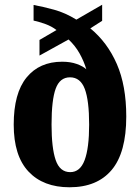

<svg xmlns="http://www.w3.org/2000/svg" viewBox="-20 -782 592 812"><path d="M274 10Q163 10 100.5 -56.5Q38 -123 38 -255Q38 -388 92.5 -454.5Q147 -521 243 -521Q278 -521 304.5 -511.5Q331 -502 345 -489Q335 -523 316.5 -556Q298 -589 270 -615L147 -547V-613L219 -655Q198 -671 171.5 -680.5Q145 -690 122 -695V-761Q161 -754 208.5 -741Q256 -728 303 -699L412 -762V-694L362 -662Q434 -603 474 -511.5Q514 -420 514 -289Q514 -137 452.5 -63.5Q391 10 274 10ZM277 -54Q319 -54 338 -105Q357 -156 357 -255Q357 -357 338.5 -406Q320 -455 276 -455Q233 -455 215.5 -407Q198 -359 198 -255Q198 -156 215.5 -105Q233 -54 277 -54Z"/></svg>

Font: Noto Serif Georgian Condensed ExtraBold
Style: Regular
Weight: 800
Width: 3
Designer: Monotype Design Team, Akaki Razmadze
Foundry: Google LLC
Version: Version 2.003; ttfautohint (v1.8.4.7-5d5b)